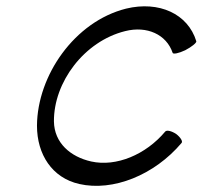

<svg xmlns="http://www.w3.org/2000/svg" viewBox="-20 -579 657 623"><path d="M617 -445C590 -534 496 -577 389 -551C222 -509 101 -334 100 -171C100 -78 149 -2 237 18C347 43 481 -11 569 -115C574 -120 566 -133 552 -144C537 -154 521 -158 516 -152C453 -77 357 -37 276 -55C209 -70 156 -115 155 -185C154 -312 253 -445 386 -478C457 -496 520 -467 540 -408C541 -402 560 -406 581 -416C602 -427 618 -440 617 -445Z"/></svg>

Font: Nupuram Light Oblique
Style: Regular
Weight: 300
Designer: Santhosh Thottingal (santhosh.thottingal@gmail.com)
Foundry: SMC
Version: Version 1.000